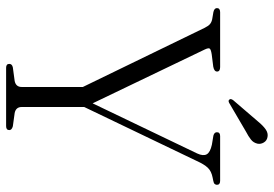

<svg xmlns="http://www.w3.org/2000/svg" viewBox="-154 -742 896 628"><g transform="rotate(90 294.0 -428.0)"><path d="M405.5 -10.5Q405.5 0 392.5 0H201.5Q189 0 189 -10.5Q189 -19.5 200.5 -22L245 -28Q264.5 -32 264.5 -51V-251L71 -649.5Q65 -661.5 58.8 -666.8Q52.5 -672 43 -674L19.5 -678Q6.5 -681 6.5 -689.5Q6.5 -700 20 -700H199.5Q214 -700 214 -690Q214 -680.5 198 -677.5L158 -672.5Q142 -670 139 -666Q136 -662 142 -649.5L318 -283L482 -625Q491 -644.5 484.8 -656Q478.5 -667.5 453.5 -673L423.5 -678Q412.5 -681 412.5 -689.5Q412.5 -700 425 -700H571.5Q584.5 -700 584.5 -689.5Q584.5 -686 582 -682.5Q579.5 -679 571 -677.5L561 -675.5Q540 -671.5 528.8 -659.8Q517.5 -648 506.5 -623.5L330 -255.5V-51Q330 -32 349.5 -28L393 -22Q405.5 -18.5 405.5 -10.5ZM377.5 -824Q391 -840.5 403.2 -849Q415.5 -857.5 428 -855Q440 -853 446 -843Q452 -833 450 -822.5Q447 -809 436.5 -800.8Q426 -792.5 410.5 -784.5L316.5 -729.5Q309 -725.5 305.5 -730.5Q302 -734.5 307.5 -742.5Z"/></g></svg>

Font: Fraunces 144pt Soft Light
Style: Regular
Weight: 300
Version: Version 1.000;[0bf87f6ff]